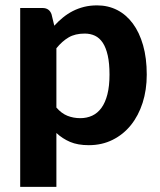

<svg xmlns="http://www.w3.org/2000/svg" viewBox="-20 -546 611 732"><path d="M57 166.5V-515.5H142Q168 -515.5 176.5 -491.5L187 -448Q202.5 -465 220 -479.2Q237.5 -493.5 257.5 -503.8Q277.5 -514 300.5 -519.8Q323.5 -525.5 350.5 -525.5Q392 -525.5 426.8 -507.8Q461.5 -490 486.5 -456.2Q511.5 -422.5 525.5 -373.5Q539.5 -324.5 539.5 -261.5Q539.5 -203.5 523.8 -154.2Q508 -105 479 -69Q450 -33 409.2 -12.8Q368.5 7.5 318.5 7.5Q276.5 7.5 247.2 -5Q218 -17.5 195 -39V166.5ZM303 -418Q266.5 -418 241.8 -403.5Q217 -389 195 -362V-136Q214.5 -113.5 237.2 -104.5Q260 -95.5 286 -95.5Q311 -95.5 331.5 -105Q352 -114.5 366.8 -134.8Q381.5 -155 389.5 -186.5Q397.5 -218 397.5 -261.5Q397.5 -304.5 390.8 -334.5Q384 -364.5 371.8 -383Q359.5 -401.5 342 -409.8Q324.5 -418 303 -418Z"/></svg>

Font: Lato Heavy
Style: Regular
Weight: 800
Designer: Lukasz Dziedzic
Foundry: tyPoland Lukasz Dziedzic
Version: Version 2.007; 2014-02-27